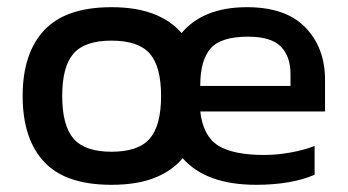

<svg xmlns="http://www.w3.org/2000/svg" viewBox="-20 -504 967 534"><path d="M290 10Q162 10 102.5 -54Q43 -118 43 -237Q43 -356 103 -420Q163 -484 290 -484Q358 -484 406.5 -465.5Q455 -447 485 -412Q514 -447 559.5 -465.5Q605 -484 667 -484Q775 -484 829.5 -427.5Q884 -371 884 -282V-194H537Q545 -125 587 -99Q629 -73 715 -73Q751 -73 789 -80Q827 -87 855 -98V-18Q823 -4 781.5 3Q740 10 693 10Q553 10 488 -64Q458 -28 409 -9Q360 10 290 10ZM670 -402Q594 -402 565.5 -369Q537 -336 537 -267V-265H788V-298Q788 -347 761 -374.5Q734 -402 670 -402ZM290 -82Q365 -82 396.5 -118.5Q428 -155 428 -237Q428 -319 396.5 -355Q365 -391 290 -391Q216 -391 184.5 -355Q153 -319 153 -237Q153 -155 184.5 -118.5Q216 -82 290 -82Z"/></svg>

Font: Kanit
Style: Regular
Weight: 400
Designer: Katatrad Team
Foundry: CadsonDemak
Version: Version 2.000; ttfautohint (v1.8.3)